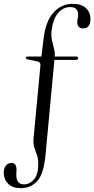

<svg xmlns="http://www.w3.org/2000/svg" viewBox="-78 -741 494 1004"><path d="M208 -446.5V-445.5H319.5Q330.5 -445.5 330.5 -437Q330.5 -427.5 315.5 -427.5H206.5L160 69Q151 168 117 205.5Q83 243 31 243Q-12.5 243 -35.5 219.5Q-58.5 196 -58.5 162Q-58.5 139 -47.2 125Q-36 111 -18.5 111Q2.5 111 7 132Q9.5 143 8 154.8Q6.5 166.5 7.5 181Q10 223 47.5 223Q78 223 100.8 195.8Q123.5 168.5 122 108Q121.5 86.5 114.5 68.2Q107.5 50 101.2 29.5Q95 9 97.5 -19L133.5 -399Q135 -415 118.5 -419.5L66.5 -430.5Q57 -433 57 -438.5Q57 -445.5 68 -445.5H138.5L150 -540.5Q161 -631 202.2 -676Q243.5 -721 303 -721Q347.5 -721 371.2 -698.8Q395 -676.5 395 -641.5Q395 -592.5 356 -592.5Q331.5 -592.5 326.5 -617Q324.5 -630 327.8 -641Q331 -652 330.5 -667.5Q328.5 -704 289 -704Q252.5 -704 226 -673.5Q199.5 -643 191.5 -579Q189 -552.5 194 -529.5Q199 -506.5 204.5 -486Q210 -465.5 208 -446.5Z"/></svg>

Font: Fraunces 72pt Light
Style: Regular
Weight: 300
Version: Version 1.000;[0bf87f6ff]